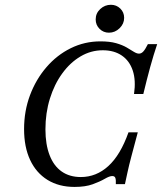

<svg xmlns="http://www.w3.org/2000/svg" viewBox="-20 -751 662 783"><path d="M283.9 11.3Q220.2 11.3 173.8 -17.3Q127.4 -46 102.8 -98.8Q78.2 -151.6 78.2 -224.2Q78.2 -298.4 102.4 -362.9Q126.6 -427.4 169.4 -477Q212.1 -526.6 268.5 -554.4Q325 -582.3 389.5 -582.3Q427.4 -582.3 453.2 -575Q479 -567.7 496.8 -557.3Q514.5 -546.8 526.2 -539.5Q537.9 -532.3 546.8 -532.3Q556.5 -532.3 564.5 -541.1Q572.6 -550 583.1 -571H621Q606.5 -528.2 592.7 -478.2Q579 -428.2 564.5 -367.7H526.6Q534.7 -423.4 521.4 -463.3Q508.1 -503.2 476.6 -524.6Q445.2 -546 399.2 -546Q350.8 -546 308.5 -521Q266.1 -496 233.9 -451.6Q201.6 -407.3 183.5 -348.8Q165.3 -290.3 165.3 -223.4Q165.3 -162.1 182.3 -118.1Q199.2 -74.2 231.5 -51.6Q263.7 -29 309.7 -29Q372.6 -29 421.8 -73.8Q471 -118.5 504 -211.3H541.9Q526.6 -154 516.1 -114.5Q505.6 -75 500 -48.4Q494.4 -21.8 489.5 0H452.4Q453.2 -17.7 450.4 -25.4Q447.6 -33.1 437.9 -33.1Q426.6 -33.1 407.3 -21.8Q387.9 -10.5 358.1 0.4Q328.2 11.3 283.9 11.3ZM424.2 -617.7Q401.6 -617.7 385.9 -633.5Q370.2 -649.2 370.2 -671.8Q370.2 -696.8 388.7 -714.1Q407.3 -731.5 432.3 -731.5Q454.8 -731.5 470.6 -716.1Q486.3 -700.8 486.3 -678.2Q486.3 -654 467.7 -635.9Q449.2 -617.7 424.2 -617.7Z"/></svg>

Font: Playfair 9pt
Style: Italic
Weight: 400
Italic angle: -15.6°
Designer: Claus Eggers Sørensen
Foundry: Claus Eggers Sørensen
Version: Version 2.001;gftools[0.9.30]